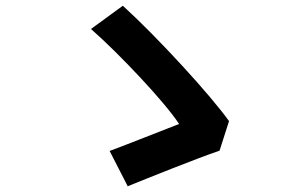

<svg xmlns="http://www.w3.org/2000/svg" viewBox="-20 -684 1040 669"><path d="M745 -159 778 -262C714 -352 531 -552 408 -664L297 -583C393 -499 554 -329 604 -252C547 -230 424 -181 362 -158L425 -35C499 -65 663 -131 745 -159Z"/></svg>

Font: Noto Sans CJK JP Bold
Style: Regular
Weight: 700
Designer: Ryoko NISHIZUKA (kana & ideographs); Paul D. Hunt (Latin, Greek & Cyrillic); Wenlong ZHANG (bopomofo); Sandoll Communica
Foundry: Adobe Systems Incorporated
Version: Version 1.004;PS 1.004;hotconv 1.0.82;makeotf.lib2.5.63406